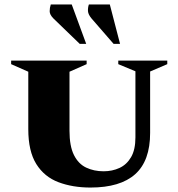

<svg xmlns="http://www.w3.org/2000/svg" viewBox="-20 -832 801 862"><path d="M386 10Q306 10 242.5 -14Q179 -38 143 -95.5Q107 -153 107 -252V-510L30 -544V-560H369V-544L292 -510V-245Q292 -176 312 -136Q332 -96 367 -79.5Q402 -63 445 -63Q484 -63 516.5 -78Q549 -93 568.5 -126.5Q588 -160 588 -215V-512L511 -544V-560H731V-544L654 -511V-235Q654 -110 587 -50Q520 10 386 10ZM338 -635 220 -749Q203 -766 203 -781.5Q203 -797 208 -812H302L367 -635ZM490 -635 391 -749Q376 -767 375 -782Q374 -797 379 -812H473L519 -635Z"/></svg>

Font: Spectral SC ExtraBold
Style: Regular
Weight: 800
Designer: Jean-Baptiste Levee
Foundry: Production Type
Version: Version 2.001